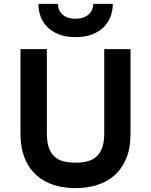

<svg xmlns="http://www.w3.org/2000/svg" viewBox="-20 -952 774 984"><path d="M367.2 12.2Q331.5 12.2 296.6 6.1Q261.7 0 230.5 -13.7Q199.2 -27.3 172.6 -49.1Q146 -70.8 126.5 -102.1Q106.9 -133.3 95.9 -174.3Q85 -215.3 85 -268.1V-700.2H220.2V-268.1Q220.2 -224.6 230.2 -195.6Q240.2 -166.5 259.3 -149.4Q278.3 -132.3 305.7 -125.2Q333 -118.2 367.2 -118.2Q400.9 -118.2 428 -125.2Q455.1 -132.3 474.4 -149.4Q493.7 -166.5 503.9 -195.6Q514.2 -224.6 514.2 -268.1V-700.2H648.9V-268.1Q648.9 -189.9 625.5 -136.5Q602.1 -83 562.7 -50Q523.4 -17.1 472.7 -2.4Q421.9 12.2 367.2 12.2ZM366.7 -761.7Q317.4 -761.7 281.7 -775.9Q246.1 -790 222.7 -813.5Q199.2 -836.9 188 -867.7Q176.8 -898.4 176.8 -932.1H276.9Q276.9 -918 282 -904.3Q287.1 -890.6 297.9 -879.9Q308.6 -869.1 325.7 -862.5Q342.8 -856 366.7 -856Q390.6 -856 408 -862.5Q425.3 -869.1 436.3 -879.9Q447.3 -890.6 452.6 -904.3Q458 -918 458 -932.1H558.1Q558.1 -898.4 546.6 -867.4Q535.2 -836.4 511.7 -813Q488.3 -789.6 452.1 -775.6Q416 -761.7 366.7 -761.7Z"/></svg>

Font: Overpass
Style: Bold
Weight: 700
Designer: Delve Withrington
Foundry: Delve Fonts
Version: Version 1.001